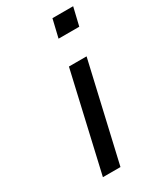

<svg xmlns="http://www.w3.org/2000/svg" viewBox="-185 -787 713 851"><g transform="rotate(-30 171.5 -361.0)"><path d="M168 0H78.1L192.9 -500H283.2ZM320.8 -629.9H214.8L236.8 -722.2H342.8Z"/></g></svg>

Font: Perun
Style: Italic
Weight: 400
Italic angle: -12°
Foundry: Stefan Peev, Context Ltd
Version: Version 001.000